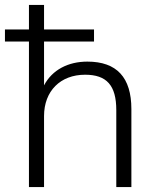

<svg xmlns="http://www.w3.org/2000/svg" viewBox="-30 -756 635 776"><path d="M87 0H148V-287C148 -388 214 -454 314 -454C401 -454 440 -411 440 -311V0H501V-315C501 -443 442 -507 323 -507C246 -507 181 -474 148 -411V-588H350V-637H148V-736H87V-637H-10V-588H87Z"/></svg>

Font: Poppy and Pepper Light
Style: Regular
Weight: 300
Designer: Thy Ha
Foundry: Thy Ha
Version: Version 0.001;Glyphs 3.2 (3227)